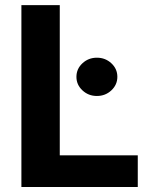

<svg xmlns="http://www.w3.org/2000/svg" viewBox="-20 -748 619 768"><path d="M65.6 0V-727.5H219.1V-126.8H531.1V0ZM367.6 -364.1Q333.8 -364.1 309.8 -386.5Q285.7 -408.9 285.7 -440.6Q285.7 -472.6 309.8 -494.9Q333.8 -517.2 367.6 -517.2Q401.4 -517.2 425.4 -494.9Q449.4 -472.6 449.4 -440.8Q449.4 -409 425.4 -386.5Q401.4 -364.1 367.6 -364.1Z"/></svg>

Font: Inter V
Style: 
Weight: 400
Designer: Rasmus Andersson
Foundry: rsms
Version: Version 4.000;git-a3f224843